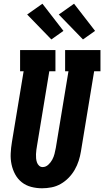

<svg xmlns="http://www.w3.org/2000/svg" viewBox="-20 -1004 560 1032"><path d="M206 8Q176 8 147.5 0.5Q119 -7 97 -24.5Q75 -42 61.5 -67Q48 -92 42 -120.5Q36 -149 37.5 -179.5Q39 -210 44 -240L107 -621H88V-735H278V-621H245L179 -221Q177 -210 175.5 -198.5Q174 -187 173.5 -175.5Q173 -164 174 -153Q175 -142 178.5 -131.5Q182 -121 190 -113.5Q198 -106 209 -106Q226 -106 239.5 -118.5Q253 -131 261 -146Q269 -161 273 -177Q277 -193 280 -209L348 -621H330V-735H520V-621H486L415 -190Q411 -165 403 -140Q395 -115 381.5 -91.5Q368 -68 349 -48.5Q330 -29 306.5 -15.5Q283 -2 257 3Q231 8 206 8ZM426 -792 296 -926 378 -984 491 -838ZM256 -792 126 -926 208 -984 321 -838Z"/></svg>

Font: Iosevka Slab Heavy
Style: Italic
Weight: 900
Italic angle: -9°
Monospace: yes
Designer: Belleve Invis
Foundry: Belleve Invis
Version: Version 11.1.0; ttfautohint (v1.8.3)